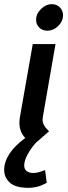

<svg xmlns="http://www.w3.org/2000/svg" viewBox="-49 -681 327 920"><path d="M253 -608Q253 -579 230 -556.5Q207 -534 177 -534Q154 -534 139 -549Q124 -564 124 -586Q124 -615 147.5 -638Q171 -661 200 -661Q223 -661 238 -645.5Q253 -630 253 -608ZM157 -125Q155 -113 155 -108Q155 -93 162.5 -80Q170 -67 186 -52L123 3Q99 30 83 59.5Q67 89 67 112Q67 130 79 139Q91 148 111 148Q132 148 167 134L175 195Q133 219 88 219Q25 219 -2 194Q-29 169 -29 134Q-29 55 72 -20Q44 -49 44 -92Q44 -107 47 -123L108 -470H217Z"/></svg>

Font: KoHo SemiBold
Style: Italic
Weight: 600
Italic angle: -10°
Version: Version 1.000; ttfautohint (v1.6)